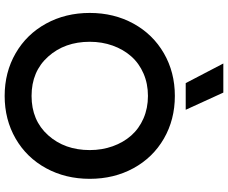

<svg xmlns="http://www.w3.org/2000/svg" viewBox="-96 -858 965 812"><g transform="rotate(90 386.0 -452.5)"><path d="M205.8 -663.6Q286.1 -710 386.2 -710Q486.3 -710 566.7 -663.6Q647 -617.2 691.9 -534.9Q736.8 -452.6 736.8 -350.1Q736.8 -247.6 691.9 -165.3Q647 -83 566.7 -36.6Q486.3 9.8 386.2 9.8Q286.1 9.8 205.8 -36.6Q125.5 -83 80.3 -165.3Q35.2 -247.6 35.2 -350.1Q35.2 -452.6 80.3 -534.9Q125.5 -617.2 205.8 -663.6ZM157.2 -350.1Q157.2 -244.1 220 -174.1Q282.7 -104 386.2 -104Q489.7 -104 552.5 -174.1Q615.2 -244.1 615.2 -350.1Q615.2 -401.9 599.1 -447Q583 -492.2 553.7 -525.4Q524.4 -558.6 481.2 -577.4Q438 -596.2 386.2 -596.2Q334.5 -596.2 291.3 -577.4Q248 -558.6 218.8 -525.4Q189.5 -492.2 173.3 -447Q157.2 -401.9 157.2 -350.1ZM249 -915H372.1L444.8 -755.9H332Z"/></g></svg>

Font: TASA Explorer SemiBold
Style: Regular
Weight: 600
Designer: Weizhong Zhang
Foundry: Local Remote
Version: Version 1.000;Glyphs 3.1.2 (3151)